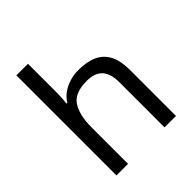

<svg xmlns="http://www.w3.org/2000/svg" viewBox="-206 -895 1031 1031"><g transform="rotate(-45 309.0 -380.0)"><path d="M173 -537Q173 -518 171.5 -498Q170 -478 168 -462H174Q191 -490 217 -508Q243 -526 275 -535.5Q307 -545 341 -545Q406 -545 449.5 -524.5Q493 -504 515 -461Q537 -418 537 -349V0H450V-343Q450 -408 421 -440Q392 -472 330 -472Q240 -472 206.5 -421.5Q173 -371 173 -277V0H85V-760H173Z"/></g></svg>

Font: lsinhala15
Style: Book
Weight: 400
Designer: Jelle Bosma - Monotype Design Team
Foundry: Monotype Imaging Inc.
Version: Version 2.003